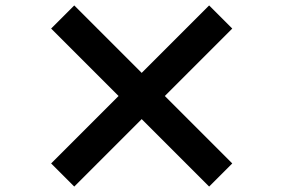

<svg xmlns="http://www.w3.org/2000/svg" viewBox="-20 -735 1040 706"><path d="M834 -134 586 -382 834 -630 749 -715 501 -467 253 -715 168 -630 416 -382 168 -134 253 -49 501 -297 749 -49Z"/></svg>

Font: GenEiGothic-pro-Heavy
Style: Bold
Weight: 900
Designer: Ryoko NISHIZUKA (kana & ideographs); Paul D. Hunt (Latin, Greek & Cyrillic); Wenlong ZHANG (bopomofo); Sandoll Communica
Foundry: Adobe Systems Incorporated; o_tamon
Version: Version 1.000.140830